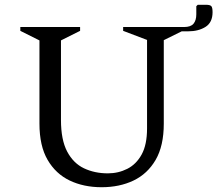

<svg xmlns="http://www.w3.org/2000/svg" viewBox="-20 -773 909 803"><path d="M405 10Q330 10 271.5 -18Q213 -46 179 -104.5Q145 -163 145 -256V-604L65 -644V-660H315V-644L235 -604V-271Q235 -188 261 -139Q287 -90 331.5 -69Q376 -48 431 -48Q475 -48 512.5 -67Q550 -86 572.5 -127Q595 -168 595 -236V-606L495 -644V-660H750Q778 -660 789.5 -674Q801 -688 801 -713V-747L807 -753H842Q858 -753 863.5 -747.5Q869 -742 869 -722Q869 -679 839.5 -660.5Q810 -642 767 -642H740L665 -605V-256Q665 -163 631 -104.5Q597 -46 538.5 -18Q480 10 405 10Z"/></svg>

Font: Spectral SC
Style: Regular
Weight: 400
Designer: Jean-Baptiste Levee
Foundry: Production Type
Version: Version 2.001